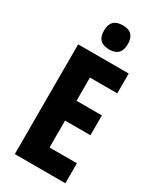

<svg xmlns="http://www.w3.org/2000/svg" viewBox="-231 -1008 901 1082"><g transform="rotate(30 219.5 -466.5)"><path d="M394 0H65V-714H394V-585H216V-434H381V-305H216V-130H394ZM230 -933Q270 -933 288.5 -913Q307 -893 307 -854Q307 -776 230 -776Q152 -776 152 -854Q152 -933 230 -933Z"/></g></svg>

Font: Noto Sans Gujarati ExtraCondensed ExtraBold
Style: Regular
Weight: 800
Width: 2
Designer: Jelle Bosma - Monotype Design Team, Universal Thirst
Foundry: Monotype Imaging Inc.
Version: Version 2.106; ttfautohint (v1.8.4.7-5d5b)